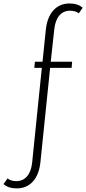

<svg xmlns="http://www.w3.org/2000/svg" viewBox="-74 -815 488 1086"><path d="M-54.2 226.1 -31.2 194.3Q-12.2 209.5 18.1 209.5Q55.7 209.5 79.1 182.4Q102.5 155.3 107.9 104L162.6 -431.2H120.1L123.5 -465.8H166.5L185.1 -646Q192.4 -717.3 227.8 -756.3Q263.2 -795.4 319.8 -795.4Q366.2 -795.4 393.6 -771L371.6 -739.7Q353 -754.4 321.8 -754.4Q284.7 -754.4 261.5 -727.1Q238.3 -699.7 232.9 -648.4L212.9 -465.8H334L331.1 -431.2H209.5L154.8 101.1Q147.5 172.4 112.3 211.4Q77.1 250.5 20.5 250.5Q-26.9 250.5 -54.2 226.1Z"/></svg>

Font: Spartan MB Light
Style: Regular
Weight: 300
Designer: Matt Bailey, Mirko Velimirovic
Foundry: Matt Bailey
Version: Version 1.005